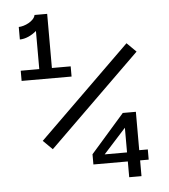

<svg xmlns="http://www.w3.org/2000/svg" viewBox="-52 -777 725 825"><g transform="rotate(-5 310.0 -365.0)"><path d="M55.5 -684.5V-630.5C80 -630.5 106.5 -643 127.5 -661V-496.5H47.5V-452.5H263V-496.5H182V-730H127.5C122.5 -703.5 80 -684.5 55.5 -684.5ZM115.5 -188 155.5 -148.5 550.5 -535 510.5 -574.5ZM323.5 -68H472V0H525V-68H562V-112H525V-277.5H468.5L323.5 -112ZM375.5 -107 472 -213.5V-107Z"/></g></svg>

Font: Monaspace Krypton Light
Style: Regular
Weight: 300
Designer: Riley Cran & the Lettermatic Team
Foundry: Lettermatic
Version: Version 1.101 (Monaspace Krypton)